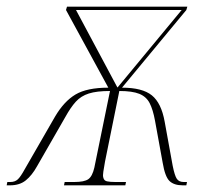

<svg xmlns="http://www.w3.org/2000/svg" viewBox="-61 -556 633 576"><path d="M-41 0 -39 -10H-30Q-16 -10 -7.5 -18Q1 -26 13 -48L104 -206Q131 -252 165.5 -272.5Q200 -293 264 -293L137 -526L140 -536H501L498 -526L305 -293Q366 -293 394.5 -270Q423 -247 433 -191L457 -59Q463 -29 469.5 -19.5Q476 -10 490 -10H500L498 0H487Q461 0 447.5 -13Q434 -26 427 -68L404 -194Q398 -227 388 -246.5Q378 -266 357 -274.5Q336 -283 297 -283L254 -71Q251 -53 249 -41Q247 -29 249 -23Q251 -14 260 -12Q269 -10 285 -10H317L315 0H131L133 -10H162Q192 -10 204 -18.5Q216 -27 222 -53L269 -283Q229 -283 205.5 -275.5Q182 -268 166.5 -251Q151 -234 135 -205L50 -57Q35 -30 16.5 -15Q-2 0 -31 0ZM291 -294H292L484 -526H167Z"/></svg>

Font: Noto Serif Display SemiCondensed Thin
Style: Italic
Weight: 100
Width: 4
Italic angle: -12°
Designer: Monotype Design Team
Foundry: Monotype Imaging Inc.
Version: Version 2.009